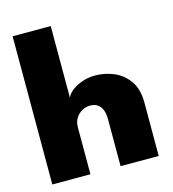

<svg xmlns="http://www.w3.org/2000/svg" viewBox="-104 -774 776 861"><g transform="rotate(-15 284.0 -344.0)"><path d="M344.5 -422.5Q389 -422.5 430.8 -405Q472.5 -387.5 499.8 -349Q527 -310.5 527 -248.5V0H350V-220Q350 -257.5 333.8 -277.8Q317.5 -298 287.5 -298Q268 -298 250 -288Q232 -278 221 -260Q210 -242 210 -218V0H33V-688H210V-355Q216 -371.5 235.2 -386.8Q254.5 -402 283 -412.2Q311.5 -422.5 344.5 -422.5Z"/></g></svg>

Font: League Spartan Thin ExtraBold
Style: Regular
Weight: 800
Version: Version 2.002